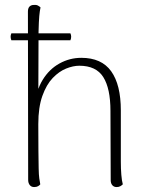

<svg xmlns="http://www.w3.org/2000/svg" viewBox="-20 -748 605 777"><path d="M26 -613H265Q271 -600 265 -585H26Q20 -600 26 -613ZM118 9Q107 9 100.5 1Q94 -7 94 -20L93 -701Q93 -715 99.5 -721.5Q106 -728 117 -728Q127 -729 133.5 -725.5Q140 -722 144 -718Q141 -705 139 -683.5Q137 -662 136 -619L135 -332L121 -321Q126 -381 152.5 -424.5Q179 -468 220.5 -491Q262 -514 309 -514Q391 -514 430 -459.5Q469 -405 469 -301V-94Q469 -65 471 -40.5Q473 -16 477 -2Q473 2 467 5.5Q461 9 452 9Q441 9 434.5 1.5Q428 -6 428 -19L427 -299Q427 -390 398 -436Q369 -482 301 -482Q276 -482 247.5 -470.5Q219 -459 193.5 -432.5Q168 -406 151.5 -360Q135 -314 135 -246Q135 -178 135.5 -135Q136 -92 136.5 -66Q137 -40 139 -26Q141 -12 143 -2Q140 2 134 5.5Q128 9 118 9Z"/></svg>

Font: Arima Thin ExtraLight
Style: Regular
Weight: 250
Version: Version 1.100